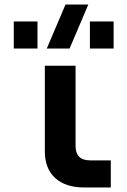

<svg xmlns="http://www.w3.org/2000/svg" viewBox="-20 -830 561 850"><path d="M371 -810H270L187 -615H288ZM483 -615V-735H378V-615ZM146 -615V-735H41V-615ZM470.5 -120H379.5C335.5 -120 314.5 -141 314.5 -185V-539H178.5V-159C178.5 -58.5 242.5 0 352.5 0H470.5Z"/></svg>

Font: Vela Sans ExtBd
Style: Regular
Weight: 800
Designer: Principal design: Mikhail Sharanda - project Manrope.
Design modification: Ravid Balaliev
Foundry: Mikhail Sharanda
Version: Version 1.001